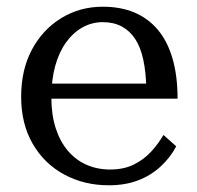

<svg xmlns="http://www.w3.org/2000/svg" viewBox="-20 -542 586 572"><path d="M133 -252Q133 -200 146 -160Q159 -120 182.5 -92.5Q206 -65 238 -51Q270 -37 308 -37Q349 -37 379 -52Q409 -67 430.5 -90.5Q452 -114 467 -140L505 -106Q487 -72 458 -45.5Q429 -19 391 -4.5Q353 10 304 10Q231 10 171.5 -22Q112 -54 77.5 -113.5Q43 -173 43 -254Q43 -334 75 -394Q107 -454 162.5 -488Q218 -522 286 -522Q340 -522 381 -504.5Q422 -487 450.5 -453Q479 -419 494 -367.5Q509 -316 509 -248H111V-293H444L416 -276Q415 -326 407 -363.5Q399 -401 383 -425.5Q367 -450 343 -463Q319 -476 286 -476Q254 -476 226 -460.5Q198 -445 177 -416Q156 -387 144.5 -345.5Q133 -304 133 -252Z"/></svg>

Font: Roboto Serif 72pt
Style: Regular
Weight: 400
Designer: Greg Gazdowicz
Foundry: Commercial Type
Version: Version 1.008